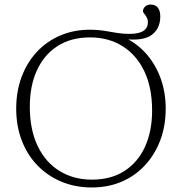

<svg xmlns="http://www.w3.org/2000/svg" viewBox="-20 -817 803 847"><path d="M385.5 -24.5Q469.5 -24.5 529 -62.8Q588.5 -101 619.8 -169.8Q651 -238.5 651 -329.5Q651 -431 616.5 -503Q582 -575 520.2 -613.5Q458.5 -652 377 -652Q293 -652 233.5 -613.5Q174 -575 142.8 -506.5Q111.5 -438 111.5 -346.5Q111.5 -245.5 146 -173.2Q180.5 -101 242.5 -62.8Q304.5 -24.5 385.5 -24.5ZM377.5 -686Q409.5 -686 437.8 -681.5Q466 -677 493.8 -672.2Q521.5 -667.5 550.5 -667.5Q593 -667.5 612.8 -680.8Q632.5 -694 632.5 -718.5Q632.5 -731 627 -740.8Q621.5 -750.5 616 -757Q610.5 -763.5 610.5 -767.5Q610.5 -778.5 620 -787.8Q629.5 -797 645 -797Q664 -797 675.5 -784.2Q687 -771.5 687 -744Q687 -692 650.5 -663.8Q614 -635.5 530 -644.5V-651.5Q588.5 -623 628.8 -575.5Q669 -528 690 -467.5Q711 -407 711 -338.5Q711 -262 687 -198.2Q663 -134.5 619.2 -87.5Q575.5 -40.5 516 -15.2Q456.5 10 385 10Q312 10 251 -15.5Q190 -41 145.2 -87.2Q100.5 -133.5 76 -197.2Q51.5 -261 51.5 -337.5Q51.5 -414.5 75.5 -478.2Q99.5 -542 143.2 -588.8Q187 -635.5 246.8 -660.8Q306.5 -686 377.5 -686Z"/></svg>

Font: Newsreader 16pt 16pt Light
Style: Regular
Weight: 300
Version: Version 1.003